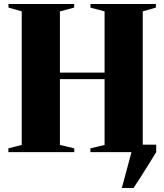

<svg xmlns="http://www.w3.org/2000/svg" viewBox="-20 -763 825 963"><path d="M591 180 639.5 0V-37.5H763.5V0Q742 35 722.2 66.8Q702.5 98.5 684.5 126.8Q666.5 155 649.5 180ZM89 -36V-706L22.5 -725V-743H352V-725L280.5 -706V-399H504.5V-706L433.5 -725V-743H762V-725L696 -706V-36L763 -19V0H433.5V-19L504.5 -36V-366H280.5V-36L352.5 -19V0H22V-19Z"/></svg>

Font: Merriweather 144pt Black
Style: Regular
Weight: 900
Version: Version 2.100